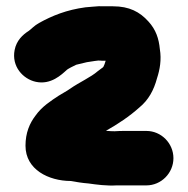

<svg xmlns="http://www.w3.org/2000/svg" viewBox="-20 -802 596 610"><path d="M204 -227C223 -223.8 240.1 -220.7 261.3 -219.1C286.5 -215.5 318.5 -211.1 350.8 -213H445C492.4 -213 531 -252.3 531 -299.5C531 -346.7 492.4 -386 445 -386H373C363.9 -386 354.9 -385.7 344.2 -385C336.7 -385 327.3 -385.4 316.6 -386.4C353.6 -407.3 391.2 -432 423.3 -461C451.5 -484.2 468.7 -515.2 479 -553.9C487.7 -580.4 493.6 -612.1 487.8 -646.3C484.7 -678.7 475.7 -707.5 451.5 -733.8C424.1 -764.3 390.8 -782 339 -782H308.9C300.4 -782.6 289 -782.4 276.4 -780.9L252.9 -778.9C252.6 -778.9 252.1 -778.8 251.7 -778.8C191.2 -770.7 145.8 -752.1 103.9 -728.9C88.5 -720.3 79.1 -709.3 71.5 -704C52.2 -691.8 32.4 -673.4 26.5 -643.3C16.2 -590.9 53 -551 93.6 -542.1C141.9 -531.5 176 -565.2 192.8 -580.5C195.4 -582.8 214.1 -592.9 221.9 -596.2L231.6 -598.6C239.8 -600.4 248.2 -602.4 255.9 -604.4C273.8 -606.9 292.5 -610.8 299.1 -609.5C300.3 -609.2 302.4 -609 304 -609H315.7C313.9 -601.5 310.1 -592.5 308.3 -589.4C307.2 -587.4 297.1 -581.5 290.5 -575.8C268.4 -556.4 234.2 -542 201.4 -519.3C193.1 -513.1 178.3 -505.5 166.4 -497.9C143 -482.4 113.2 -463.8 92.8 -434.7C74.1 -410.3 61 -380 61 -339C61 -262.7 135.2 -227.4 204 -227Z"/></svg>

Font: Smoothie
Style: Bd
Weight: 700
Foundry: Cannot Into Space Fonts
Version: Version 0.8